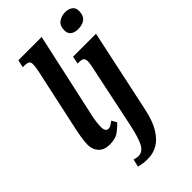

<svg xmlns="http://www.w3.org/2000/svg" viewBox="-296 -858 1189 1189"><g transform="rotate(-45 298.5 -263.5)"><path d="M148 10Q99 10 73.5 -17Q48 -44 48 -87Q48 -115 55 -155.5Q62 -196 75 -254L155 -624Q158 -638 160 -652.5Q162 -667 162 -679Q162 -697 151.5 -703.5Q141 -710 122 -710H104L115 -760H319L199 -213Q192 -184 188 -155.5Q184 -127 184 -107Q184 -65 210 -65Q221 -65 232 -71.5Q243 -78 257 -89L276 -56Q256 -33 226.5 -11.5Q197 10 148 10ZM512 -634Q484 -634 465.5 -647.5Q447 -661 447 -689Q447 -730 472.5 -748Q498 -766 531 -766Q557 -766 577 -753Q597 -740 597 -710Q597 -671 575 -652.5Q553 -634 512 -634ZM259 239Q232 240 214 237.5Q196 235 173 230L185 179Q190 181 201 183.5Q212 186 220 186Q258 186 279.5 147Q301 108 322 8L408 -402Q411 -418 413 -428.5Q415 -439 415 -451Q415 -471 405.5 -478.5Q396 -486 375 -486H360L370 -536H571L455 8Q437 94 406 144.5Q375 195 337 216.5Q299 238 259 239Z"/></g></svg>

Font: Noto Serif ExtraCondensed
Style: Bold Italic
Weight: 700
Width: 2
Italic angle: -12°
Designer: Monotype Design Team
Foundry: Monotype Imaging Inc.
Version: Version 2.013; ttfautohint (v1.8.4.7-5d5b)